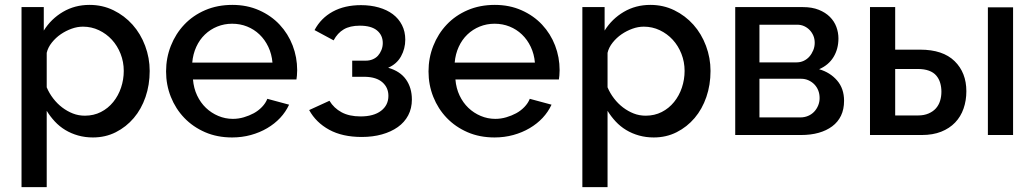

<svg xmlns="http://www.w3.org/2000/svg" viewBox="-20 -552 4230 785"><path d="M360 10Q328 10 299.5 2Q271 -6 247 -20.5Q223 -35 204 -55.5Q185 -76 171 -99V213H68V-523H159V-427Q189 -475 237.5 -503.5Q286 -532 346 -532Q399 -532 444 -510Q489 -488 522 -451Q555 -414 573.5 -364.5Q592 -315 592 -262Q592 -205 575 -155.5Q558 -106 527 -69.5Q496 -33 453.5 -11.5Q411 10 360 10ZM327 -79Q363 -79 392.5 -94Q422 -109 443 -135Q464 -161 475 -194Q486 -227 486 -262Q486 -299 473 -332Q460 -365 437.5 -389.5Q415 -414 384.5 -428.5Q354 -443 319 -443Q296 -443 272.5 -434.5Q249 -426 228.5 -412Q208 -398 192 -378Q176 -358 171 -336V-195Q181 -171 197.5 -149.5Q214 -128 234.5 -112.5Q255 -97 278 -88Q301 -79 327 -79Z M929 10Q868 10 818.5 -11.5Q769 -33 733.5 -70Q698 -107 678.5 -156Q659 -205 659 -260Q659 -315 678.5 -364.5Q698 -414 733.5 -451.5Q769 -489 819 -510.5Q869 -532 930 -532Q990 -532 1039.5 -510Q1089 -488 1123.5 -451Q1158 -414 1176.5 -366Q1195 -318 1195 -265Q1195 -253 1194 -243Q1193 -233 1192 -227H769Q772 -191 786 -161.5Q800 -132 822 -111Q844 -90 872.5 -78Q901 -66 932 -66Q955 -66 977 -72.5Q999 -79 1017.5 -89Q1036 -99 1051 -114.5Q1066 -130 1073 -148L1162 -124Q1148 -94 1125.5 -70Q1103 -46 1072.5 -28Q1042 -10 1005.5 0Q969 10 929 10ZM1094 -296Q1091 -331 1077 -360.5Q1063 -390 1041 -411Q1019 -432 990.5 -443.5Q962 -455 929 -455Q897 -455 868.5 -443.5Q840 -432 818 -411Q796 -390 782.5 -360.5Q769 -331 766 -296Z M1459 8Q1380 8 1326 -21.5Q1272 -51 1244 -102L1327 -140Q1345 -110 1376.5 -93Q1408 -76 1454 -76Q1508 -76 1538 -99Q1568 -122 1568 -160Q1568 -194 1543.5 -215.5Q1519 -237 1473 -238H1420V-304H1476Q1491 -304 1504 -309.5Q1517 -315 1525.5 -324.5Q1534 -334 1539.5 -347.5Q1545 -361 1545 -376Q1545 -408 1521.5 -427.5Q1498 -447 1451 -447Q1411 -447 1385.5 -432Q1360 -417 1344 -387L1266 -429Q1292 -478 1340.5 -504.5Q1389 -531 1456 -531Q1495 -531 1528.5 -521.5Q1562 -512 1586 -494Q1610 -476 1623.5 -449.5Q1637 -423 1637 -390Q1637 -353 1619.5 -321.5Q1602 -290 1567 -275Q1616 -261 1640 -227Q1664 -193 1664 -145Q1664 -109 1649 -80.5Q1634 -52 1606.5 -32.5Q1579 -13 1541.5 -2.5Q1504 8 1459 8Z M2002 10Q1941 10 1891.5 -11.5Q1842 -33 1806.5 -70Q1771 -107 1751.5 -156Q1732 -205 1732 -260Q1732 -315 1751.5 -364.5Q1771 -414 1806.5 -451.5Q1842 -489 1892 -510.5Q1942 -532 2003 -532Q2063 -532 2112.5 -510Q2162 -488 2196.5 -451Q2231 -414 2249.5 -366Q2268 -318 2268 -265Q2268 -253 2267 -243Q2266 -233 2265 -227H1842Q1845 -191 1859 -161.5Q1873 -132 1895 -111Q1917 -90 1945.5 -78Q1974 -66 2005 -66Q2028 -66 2050 -72.5Q2072 -79 2090.5 -89Q2109 -99 2124 -114.5Q2139 -130 2146 -148L2235 -124Q2221 -94 2198.5 -70Q2176 -46 2145.5 -28Q2115 -10 2078.5 0Q2042 10 2002 10ZM2167 -296Q2164 -331 2150 -360.5Q2136 -390 2114 -411Q2092 -432 2063.5 -443.5Q2035 -455 2002 -455Q1970 -455 1941.5 -443.5Q1913 -432 1891 -411Q1869 -390 1855.5 -360.5Q1842 -331 1839 -296Z M2653 10Q2621 10 2592.5 2Q2564 -6 2540 -20.5Q2516 -35 2497 -55.5Q2478 -76 2464 -99V213H2361V-523H2452V-427Q2482 -475 2530.5 -503.5Q2579 -532 2639 -532Q2692 -532 2737 -510Q2782 -488 2815 -451Q2848 -414 2866.5 -364.5Q2885 -315 2885 -262Q2885 -205 2868 -155.5Q2851 -106 2820 -69.5Q2789 -33 2746.5 -11.5Q2704 10 2653 10ZM2620 -79Q2656 -79 2685.5 -94Q2715 -109 2736 -135Q2757 -161 2768 -194Q2779 -227 2779 -262Q2779 -299 2766 -332Q2753 -365 2730.5 -389.5Q2708 -414 2677.5 -428.5Q2647 -443 2612 -443Q2589 -443 2565.5 -434.5Q2542 -426 2521.5 -412Q2501 -398 2485 -378Q2469 -358 2464 -336V-195Q2474 -171 2490.5 -149.5Q2507 -128 2527.5 -112.5Q2548 -97 2571 -88Q2594 -79 2620 -79Z M2986 0V-523H3263Q3300 -523 3327.5 -512Q3355 -501 3373 -483Q3391 -465 3399.5 -442Q3408 -419 3408 -395Q3408 -352 3388 -319Q3368 -286 3329 -269Q3374 -256 3402.5 -223Q3431 -190 3431 -140Q3431 -105 3418.5 -79Q3406 -53 3382.5 -35.5Q3359 -18 3327 -9Q3295 0 3255 0ZM3085 -72H3253Q3269 -72 3283.5 -78Q3298 -84 3308.5 -95Q3319 -106 3325 -120.5Q3331 -135 3331 -151Q3331 -168 3325.5 -182Q3320 -196 3310 -206.5Q3300 -217 3286 -223.5Q3272 -230 3255 -230H3085ZM3085 -297H3237Q3253 -297 3266.5 -303.5Q3280 -310 3289.5 -321Q3299 -332 3305 -346.5Q3311 -361 3311 -377Q3311 -393 3305.5 -406Q3300 -419 3290.5 -429Q3281 -439 3268 -445Q3255 -451 3239 -451H3085Z M3537 0V-523H3640V-349H3742Q3835 -349 3883 -302Q3931 -255 3931 -179Q3931 -141 3919.5 -108Q3908 -75 3885 -51Q3862 -27 3828 -13.5Q3794 0 3749 0ZM4019 0V-522H4122V0ZM3640 -80H3734Q3758 -80 3776.5 -88Q3795 -96 3806.5 -109Q3818 -122 3823.5 -139.5Q3829 -157 3829 -177Q3829 -196 3824 -213Q3819 -230 3808 -243Q3797 -256 3778 -263Q3759 -270 3732 -270H3640Z"/></svg>

Font: Rising Sun Medium
Style: Regular
Weight: 500
Designer: Matt McInerney, Pablo Impallari, Rodrigo Fuenzalida (Raleway font), Stephen Hutchings (Greek), Cristiano Sobral (main ch
Foundry: The Rising Sun Project Authors
Version: Version 4.327; ttfautohint (v1.8.4.7-5d5b-dirty)